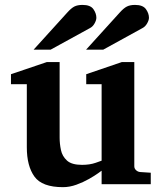

<svg xmlns="http://www.w3.org/2000/svg" viewBox="-20 -754 660 786"><path d="M597.2 0H396V-55.2Q396 -55.2 381.8 -44.9Q367.7 -34.7 344.5 -21.5Q321.3 -8.3 293.2 2Q265.1 12.2 237.8 12.2Q152.3 12.2 121.1 -31Q89.8 -74.2 89.8 -150.9V-409.2H24.9V-450.2L171.9 -500H224.1V-189.9Q224.1 -165.5 229.5 -139.9Q234.9 -114.3 254.2 -96.7Q273.4 -79.1 315.9 -79.1Q347.7 -79.1 371.8 -87.6Q396 -96.2 396 -96.2V-409.2H333V-450.2L479 -500H529.8V-73.2Q529.8 -64 536.9 -57.4Q543.9 -50.8 553.2 -49.8L597.2 -46.9ZM589.8 -681.2Q589.8 -671.4 582.3 -658.2Q574.7 -645 563.5 -639.2L402.8 -550.8H332.5L469.7 -702.1Q486.3 -720.7 499.5 -727.3Q512.7 -733.9 532.7 -733.9Q564.9 -733.9 577.4 -716.6Q589.8 -699.2 589.8 -681.2ZM374.5 -681.2Q374.5 -671.4 367.2 -658.2Q359.9 -645 348.6 -639.2L187.5 -550.8H117.7L254.9 -702.1Q271.5 -720.7 284.4 -727.3Q297.4 -733.9 317.9 -733.9Q350.1 -733.9 362.3 -716.6Q374.5 -699.2 374.5 -681.2Z"/></svg>

Font: Charis
Style: Bold
Weight: 700
Designer: Walt Agee, Miriam Martin, Annie Olsen, Victor Gaultney, Lorna Priest, Alan Ward, Bob Hallissy, Martin Hosken, Sharon Cor
Foundry: SIL Global
Version: Version 7.000